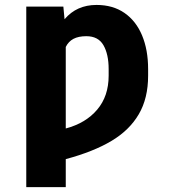

<svg xmlns="http://www.w3.org/2000/svg" viewBox="-20 -557 703 774"><path d="M85.9 -530.3H235.4L240.2 -479.5Q289.1 -537.1 369.1 -537.1Q435.1 -537.1 481.7 -504.9Q528.3 -472.7 552.7 -414.3Q577.1 -356 577.1 -278.3V-252Q577.1 -160.6 539.3 -96.2Q501.5 -31.7 428.7 11.5Q356 54.7 245.1 84.5V197.3H85.9ZM418 -252V-278.3Q418 -338.4 397 -374.8Q376 -411.1 328.1 -411.1Q296.4 -411.1 276.1 -400.4Q255.9 -389.6 245.1 -367.7V-39.1Q325.7 -60.5 371.8 -115Q418 -169.4 418 -252Z"/></svg>

Font: Pretendard Std ExtraBold
Style: Regular
Weight: 800
Designer: Base glyphs from Inter by Rasmus Andersson; Hangeul glyphs from Noto Sans CJK(Source Han Sans) by Jang Soo-young and Kan
Foundry: Kil Hyung-jin
Version: Version 1.309